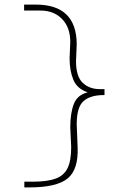

<svg xmlns="http://www.w3.org/2000/svg" viewBox="-20 -721 590 836"><path d="M108 95H86V70H124Q185 70 221.5 57Q258 44 274 11.5Q290 -21 290 -81L286 -165Q286 -229 301.5 -268.5Q317 -308 362 -319Q316 -334 299.5 -373.5Q283 -413 283 -468L286 -538Q286 -602 250 -638.5Q214 -675 157 -675H85V-701H136Q314 -701 314 -527L311 -455Q311 -388 340 -360.5Q369 -333 414 -333H435V-307H431Q374 -307 344 -281Q314 -255 314 -180L318 -80Q322 17 274.5 56Q227 95 108 95Z"/></svg>

Font: Inconsolata SemiExpanded ExtraLight
Style: Regular
Weight: 200
Width: 6
Monospace: yes
Designer: Raph Levien, Cyreal, Brenton Simpson
Foundry: Raph Levien, Cyreal, Google
Version: Version 3.001; ttfautohint (v1.8.2.53-6de2)